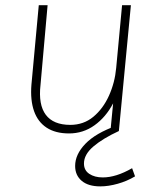

<svg xmlns="http://www.w3.org/2000/svg" viewBox="-20 -490 564 718"><path d="M238 9Q187.5 9 154.5 -12.5Q121.5 -34 107.2 -74.8Q93 -115.5 97.5 -173L125 -470.5H158L131.5 -172.5Q123 -98.5 151.2 -60.8Q179.5 -23 243 -23Q292.5 -23 329 -53.2Q365.5 -83.5 387.5 -132.2Q409.5 -181 414.5 -236L436.5 -470.5H469.5L424.5 0H393L403 -103.5Q376 -52 333.5 -21.5Q291 9 238 9ZM485 169.5Q455 187.5 420.2 197.2Q385.5 207 355 207Q310 207 285.5 186.2Q261 165.5 261 130.5Q261 87.5 299.2 47.8Q337.5 8 414.5 -19.5L424.5 0Q364 28 329 58Q294 88 294 121.5Q294 147 314 160.2Q334 173.5 364.5 173.5Q389 173.5 416.2 165Q443.5 156.5 474 139Z"/></svg>

Font: Karla ExtraLight
Style: Italic
Weight: 250
Italic angle: -8°
Designer: Jonathan Pinhorn
Version: Version 2.004;gftools[0.9.33]